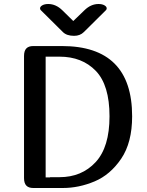

<svg xmlns="http://www.w3.org/2000/svg" viewBox="-20 -939 733 959"><path d="M146 -709H289Q640 -709 640 -358Q640 -227 585.5 -146.5Q531 -66 452.5 -33Q374 0 294 0H146Q123 0 111.5 -12Q100 -24 100 -50V-659Q100 -685 111.5 -697Q123 -709 146 -709ZM208 -53H230V-54H277Q388 -54 457.5 -129Q527 -204 527 -358Q527 -514 458.5 -585Q390 -656 277 -656H208ZM472 -919Q490 -919 501.5 -912.5Q513 -906 513 -897Q513 -892 509 -888L399 -779Q380 -760 350 -760Q313 -760 294 -779L184 -888Q180 -892 180 -897Q180 -906 191.5 -912.5Q203 -919 221 -919Q259 -919 291 -888L346 -834L402 -888Q434 -919 472 -919Z"/></svg>

Font: Marmelad for Arash.Academy
Style: Regular
Weight: 400
Designer: Manvel Shmavonyan
Foundry: Cyreal
Version: Version 1.110;Glyphs 3.2 (3202)